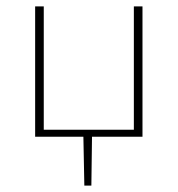

<svg xmlns="http://www.w3.org/2000/svg" viewBox="-20 -428 556 601"><path d="M399 -408H426V0H268L266 153H244L241 0H90V-408H117V-22H399Z"/></svg>

Font: EauTestText Extralight
Style: Italic
Weight: 250
Italic angle: -12°
Designer: Christian Thalmann (Catharsis Fonts)
Version: Version 0.001;PS 000.001;hotconv 1.0.88;makeotf.lib2.5.64775